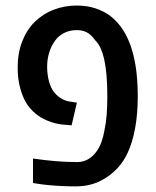

<svg xmlns="http://www.w3.org/2000/svg" viewBox="-20 -660 559 690"><path d="M250 9.8Q226.6 9.8 200.9 8.5Q175.3 7.3 153.1 5.1Q130.9 2.9 116.7 0.5L98.6 -2.4V-90.3Q141.6 -84 180.2 -80.8Q218.8 -77.6 257.3 -77.6Q278.8 -77.6 296.4 -87.6Q314 -97.7 327.6 -116.7Q337.9 -130.9 344.7 -149.9Q351.6 -168.9 355 -189.9Q360.8 -216.3 363.3 -246.8Q365.7 -277.3 365.7 -313Q365.7 -355 363 -387.2Q360.4 -419.4 354.5 -446.8Q349.6 -468.8 341.6 -486.6Q333.5 -504.4 321.3 -516.1Q307.6 -536.1 291.7 -543.9Q275.9 -551.8 256.3 -551.8Q230 -551.8 210 -541.3Q189.9 -530.8 178.2 -514.2Q164.1 -495.1 156.7 -470.9Q149.4 -446.8 149.4 -420.4Q149.4 -392.1 156.2 -367.2Q163.1 -342.3 175.3 -327.6Q186 -314.5 201.7 -305.2Q217.3 -295.9 238.8 -293.9L256.3 -291L237.3 -209.5L217.8 -211.4Q191.9 -212.4 167.5 -220.2Q143.1 -228 125 -239.3Q110.8 -248 98.4 -260Q85.9 -272 76.7 -286.1Q62 -309.1 52.7 -342.5Q43.5 -376 43.5 -418Q43.5 -469.2 59.6 -510.7Q75.7 -552.2 104 -580.6Q134.3 -610.4 173.3 -625.2Q212.4 -640.1 254.9 -640.1Q292 -640.1 321.8 -630.4Q351.6 -620.6 374 -604.5Q394 -589.8 412.4 -566.2Q430.7 -542.5 443.4 -511.2Q458.5 -475.6 466.8 -426Q475.1 -376.5 475.1 -314.9Q475.1 -250.5 465.6 -199.2Q456.1 -147.9 439 -111.3Q424.3 -79.6 403.3 -56.9Q382.3 -34.2 359.4 -20.5Q339.8 -7.3 313.2 1.2Q286.6 9.8 250 9.8Z"/></svg>

Font: Open Sans
Style: Regular
Weight: 600
Width: 3
Foundry: Ascender Corporation
Version: Version 1.000